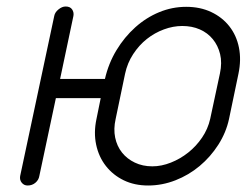

<svg xmlns="http://www.w3.org/2000/svg" viewBox="-20 -571 777 591"><path d="M147 -522Q149 -533 160 -542Q171 -551 182 -551Q196 -551 202 -542Q208 -533 206 -522L165 -328H303Q314 -376 338.5 -416.5Q363 -457 396.5 -487Q430 -517 470 -533.5Q510 -550 553 -550Q596 -550 630 -534Q664 -518 686 -490Q708 -462 715.5 -424.5Q723 -387 714 -344L685 -205Q676 -163 652 -125.5Q628 -88 594.5 -60Q561 -32 520 -16Q479 0 436 0Q394 0 361 -16Q328 -32 306 -60Q284 -88 276 -125.5Q268 -163 277 -205L290 -269H152L101 -29Q99 -17 89 -8.5Q79 0 65 0Q54 0 47 -8.5Q40 -17 42 -29ZM336 -205Q329 -174 334.5 -147.5Q340 -121 355.5 -101.5Q371 -82 395 -70.5Q419 -59 449 -59Q477 -59 506 -70.5Q535 -82 559.5 -101.5Q584 -121 602 -147.5Q620 -174 627 -205L657 -345Q664 -378 657.5 -404.5Q651 -431 635 -450.5Q619 -470 595 -480.5Q571 -491 541 -491Q513 -491 484.5 -480.5Q456 -470 432 -451Q408 -432 390 -404.5Q372 -377 365 -344Z"/></svg>

Font: VDS
Style: Thin Italic
Weight: 100
Width: 0
Designer: artmaker
Foundry: artmaker
Version: Version 1.000 2012 initial release